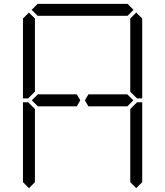

<svg xmlns="http://www.w3.org/2000/svg" viewBox="-20 -1020 856 995"><path d="M378 -531 396 -500 378 -469H377H356H355H245H181H176L145 -500L176 -531H181H228H355H356H377ZM99 -924 130 -955 161 -924V-918V-875V-545L126 -510H99ZM161 -76 130 -45 99 -76V-490H126L161 -455V-125V-83ZM144 -969 175 -1000H641L672 -969L641 -938H620H439H377H196H175ZM658 -513 671 -500 640 -469H638H635H461H459H439H438L420 -500L438 -531H461H584H640ZM655 -924 686 -955 717 -924V-510H690L655 -545V-550V-875V-918ZM717 -76 686 -45 655 -76V-83V-125V-455L690 -490H717Z"/></svg>

Font: DSEG14 Classic
Style: Light
Weight: 300
Designer: Keshikan(Twitter:@keshinomi_88pro)
Version: Version 0.46